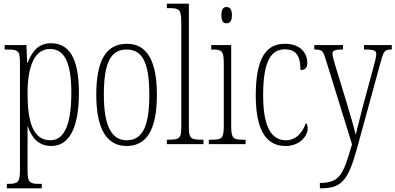

<svg xmlns="http://www.w3.org/2000/svg" viewBox="-20 -780 2140 1039"><path d="M17 239H206V215H194C140 215 129 208 129 141V18C129 -30 130 -72 129 -98H130C151 -33 190 10 258 10C350 10 407 -79 407 -278C407 -467 354 -546 255 -546C188 -546 153 -501 130 -441H127L123 -536H5V-512H19C80 -512 88 -505 88 -438V140C88 208 77 215 22 215H17ZM253 -21C158 -21 129 -122 129 -275C129 -426 169 -515 251 -515C330 -515 366 -438 366 -279C366 -121 334 -21 253 -21Z M665 10C772 10 829 -75 829 -267C829 -450 776 -543 667 -543C553 -543 501 -452 501 -267C501 -77 561 10 665 10ZM666 -21C580 -21 542 -106 542 -267C542 -431 574 -512 665 -512C756 -512 788 -431 788 -267C788 -106 756 -21 666 -21Z M883 0H1081V-24H1076C1010 -24 1002 -30 1002 -98V-760H883V-736H895C949 -736 961 -730 961 -660V-98C961 -30 953 -24 887 -24H883Z M1206 -654C1223 -654 1235 -664 1235 -698C1235 -731 1223 -742 1206 -742C1189 -742 1178 -731 1178 -698C1178 -664 1189 -654 1206 -654ZM1110 0H1309V-24H1296C1241 -24 1231 -32 1231 -100V-536H1123V-512H1130C1183 -512 1191 -503 1191 -434V-99C1191 -31 1181 -24 1125 -24H1110Z M1525 10C1604 10 1645 -46 1645 -84C1645 -100 1642 -108 1635 -114C1620 -69 1586 -21 1528 -21C1448 -21 1404 -94 1404 -264C1404 -458 1451 -513 1522 -513C1585 -513 1606 -473 1606 -401C1628 -401 1643 -411 1643 -438C1643 -498 1601 -543 1522 -543C1428 -543 1364 -479 1364 -263C1364 -58 1432 10 1525 10Z M1711 210V239H1714C1825 239 1862 204 1912 23L2036 -430C2055 -502 2060 -512 2095 -512H2100V-536H1950V-512H1965C2010 -511 2016 -503 2016 -487C2016 -471 2009 -447 2002 -420L1943 -202C1928 -139 1913 -87 1905 -50C1897 -85 1879 -148 1855 -227L1797 -417C1787 -451 1779 -476 1779 -488C1779 -505 1789 -512 1833 -512H1836V-536H1681V-512H1683C1725 -512 1728 -506 1745 -451L1885 1C1838 159 1823 210 1711 210Z"/></svg>

Font: Noto Serif Sinhala ExtraCondensed ExtraLight
Style: Regular
Weight: 200
Width: 2
Designer: Jelle Bosma - Monotype Design Team
Foundry: Monotype Imaging Inc.
Version: Version 2.007